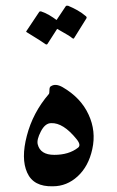

<svg xmlns="http://www.w3.org/2000/svg" viewBox="-20 -628 409 672"><path d="M158 -326Q174 -337 199 -323Q263 -286 290 -227Q317 -169 303 -106Q290 -46 252 -11Q214 24 165 24Q97 26 75 -24Q53 -73 74 -153Q95 -234 151 -299Q153 -301 153 -312Q153 -324 158 -326ZM253 -111Q265 -120 248 -141Q201 -199 159 -197Q138 -197 123 -168Q108 -139 112 -123Q121 -86 170 -86Q221 -86 253 -111ZM210 -606Q212 -609 218 -608Q235 -601 251 -592Q267 -583 281 -571Q285 -567 282 -563L239 -494Q237 -491 231 -496Q228 -499 215.5 -506.5Q203 -514 180 -527L146 -474Q143 -470 137 -475Q133 -478 117.5 -488Q102 -498 74 -515Q70 -517 73 -520L117 -586Q119 -589 124 -588Q139 -583 152.5 -575Q166 -567 178 -558Z"/></svg>

Font: Amiri Quran
Style: Regular
Weight: 400
Designer: Khaled Hosny
Version: Version 0.117